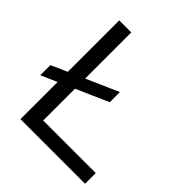

<svg xmlns="http://www.w3.org/2000/svg" viewBox="-197 -865 1002 1002"><g transform="rotate(45 304.0 -364.5)"><path d="M111 0V-729H200V-55L177 -79H588V0ZM22 -235V-310L378 -467V-392Z"/></g></svg>

Font: Mona Sans SemiExpanded
Style: Regular
Weight: 400
Width: 6
Designer: Deni Anggara
Foundry: GitHub
Version: Version 2.000